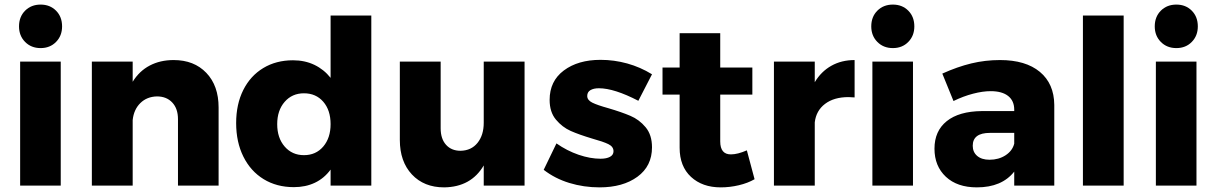

<svg xmlns="http://www.w3.org/2000/svg" viewBox="-20 -810 5310 838"><path d="M63 0ZM67.9 -541H245.1V0H67.9ZM251 -694.8Q251 -653.8 224.6 -627Q198.2 -600.1 157.2 -600.1Q116.2 -600.1 89.6 -627Q63 -653.8 63 -694.8Q63 -736.8 89.6 -763.4Q116.2 -790 157.2 -790Q198.2 -790 224.6 -763.4Q251 -736.8 251 -694.8Z M934.1 -340.8V0H756.8V-290Q756.8 -335.9 731.9 -362.5Q707 -389.2 665 -389.2Q621.1 -388.2 592.5 -360.1Q564 -332 559.1 -286.1V0H380.9V-541H559.1V-453.1Q587.9 -500 633.5 -523.9Q679.2 -547.9 737.8 -547.9Q827.1 -547.9 880.6 -491.9Q934.1 -436 934.1 -340.8Z M1600.6 -742.2V0H1422.9V-69.8Q1395 -31.7 1354.5 -12.5Q1314 6.8 1262.7 6.8Q1187.5 6.8 1130.6 -28.1Q1073.7 -63 1042.2 -126.5Q1010.7 -189.9 1010.7 -272.9Q1010.7 -355 1041.7 -417Q1072.8 -479 1128.9 -512.9Q1185.1 -546.9 1258.8 -546.9Q1310.5 -546.9 1352.3 -526.9Q1394 -506.8 1422.9 -470.2V-742.2ZM1422.9 -268.1Q1422.9 -329.1 1390.9 -366Q1358.9 -402.8 1306.6 -402.8Q1254.9 -402.8 1222.4 -365.5Q1189.9 -328.1 1189.9 -268.1Q1189.9 -208 1222.4 -170.4Q1254.9 -132.8 1306.6 -132.8Q1358.9 -132.8 1390.9 -170.4Q1422.9 -208 1422.9 -268.1Z M2269.5 -541V0H2091.3V-87.9Q2036.1 6.3 1918.5 7.8Q1830.6 7.8 1777.8 -48.6Q1725.1 -105 1725.1 -199.2V-541H1903.3V-250Q1903.3 -204.1 1926.8 -178Q1950.2 -151.9 1990.2 -151.9Q2037.1 -152.8 2064.2 -186.5Q2091.3 -220.2 2091.3 -273.9V-541Z M2593.8 -424.8Q2570.8 -424.8 2556.9 -416.5Q2543 -408.2 2543 -391.1Q2543 -373 2564.9 -362.1Q2586.9 -351.1 2634.8 -337.9Q2692.9 -320.8 2731.4 -304.4Q2770 -288.1 2797.9 -254.6Q2825.7 -221.2 2825.7 -167Q2825.7 -85 2762.2 -38.6Q2698.7 7.8 2596.7 7.8Q2527.8 7.8 2464.8 -11.5Q2401.9 -30.8 2353 -68.8L2408.7 -184.1Q2454.6 -151.9 2505.4 -134.5Q2556.2 -117.2 2601.1 -117.2Q2627 -117.2 2642.3 -125.5Q2657.7 -133.8 2657.7 -149.9Q2657.7 -169.9 2635.3 -180.9Q2612.8 -191.9 2564.9 -205.1Q2507.8 -222.2 2470.9 -238.5Q2434.1 -254.9 2406.5 -287.8Q2378.9 -320.8 2378.9 -374Q2378.9 -456.1 2440.9 -502.4Q2502.9 -548.8 2601.1 -548.8Q2660.2 -548.8 2717.5 -533Q2774.9 -517.1 2825.7 -485.8L2766.1 -370.1Q2660.6 -424.8 2593.8 -424.8Z M3273.4 -27.8Q3243.7 -10.7 3204.6 -1.5Q3165.5 7.8 3125.5 7.8Q3045.4 7.8 2995.8 -38.1Q2946.3 -84 2946.3 -165V-397H2871.6V-515.1H2946.3V-665H3123.5V-515.1H3263.7V-397H3123.5V-192.9Q3123.5 -135.7 3170.4 -136.2Q3199.2 -136.2 3239.7 -153.8Z M3710 -547.9V-384.8Q3701.2 -385.7 3683.1 -386.2Q3620.1 -386.2 3581.1 -356.7Q3542 -327.1 3536.1 -275.9V0H3357.9V-541H3536.1V-451.2Q3564 -498 3608.4 -522.9Q3652.8 -547.9 3710 -547.9Z M3782.7 0ZM3787.6 -541H3964.8V0H3787.6ZM3970.7 -694.8Q3970.7 -653.8 3944.3 -627Q3918 -600.1 3877 -600.1Q3835.9 -600.1 3809.3 -627Q3782.7 -653.8 3782.7 -694.8Q3782.7 -736.8 3809.3 -763.4Q3835.9 -790 3877 -790Q3918 -790 3944.3 -763.4Q3970.7 -736.8 3970.7 -694.8Z M4581.5 -352.1V0H4406.7V-61Q4352.5 7.8 4243.7 7.8Q4157.7 7.8 4108.2 -38.6Q4058.6 -85 4058.6 -161.1Q4058.6 -238.3 4112.1 -281.2Q4165.5 -324.2 4265.6 -325.2H4406.7V-331.1Q4406.7 -370.1 4380.1 -391.1Q4353.5 -412.1 4303.7 -412.1Q4269.5 -412.1 4227.1 -401.1Q4184.6 -390.1 4141.6 -369.1L4092.8 -488.8Q4158.7 -518.6 4219.2 -533.2Q4279.8 -547.9 4344.7 -547.9Q4456.5 -547.9 4518.6 -496.3Q4580.6 -444.8 4581.5 -352.1ZM4406.7 -183.1V-230H4300.8Q4225.6 -230 4225.6 -173.8Q4225.6 -146 4245.1 -129.4Q4264.6 -112.8 4298.8 -112.8Q4338.9 -112.8 4368.9 -132.3Q4398.9 -151.9 4406.7 -183.1Z M4706.5 -742.2H4884.3V0H4706.5Z M5020 0ZM5024.9 -541H5202.1V0H5024.9ZM5208 -694.8Q5208 -653.8 5181.6 -627Q5155.3 -600.1 5114.3 -600.1Q5073.2 -600.1 5046.6 -627Q5020 -653.8 5020 -694.8Q5020 -736.8 5046.6 -763.4Q5073.2 -790 5114.3 -790Q5155.3 -790 5181.6 -763.4Q5208 -736.8 5208 -694.8Z"/></svg>

Font: Argentum Sans
Style: Bold
Weight: 700
Designer: Julieta Ulanovsky (Modified by Cristiano Sobral)
Foundry: Julieta Ulanovsky
Version: Version 1.000; ttfautohint (v1.5.65-e2d9)